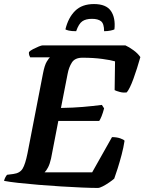

<svg xmlns="http://www.w3.org/2000/svg" viewBox="-30 -928 713 948"><path d="M453 0Q423 0 375 -2Q327 -4 271 -7.5Q215 -11 160 -15.5Q105 -20 60 -25Q15 -30 -10 -35Q-8 -44 -3.5 -52.5Q1 -61 5 -65L36 -69Q68 -73 81.5 -95Q95 -117 106 -172L182 -564Q190 -606 201 -624Q212 -642 217 -645H119Q117 -649 114.5 -655Q112 -661 113 -671Q119 -678 133.5 -685.5Q148 -693 161.5 -698.5Q175 -704 181 -704H589Q607 -696 629 -680Q651 -664 663 -646Q647 -589 629 -539.5Q611 -490 596 -472Q580 -469 561.5 -474Q543 -479 536 -483L538 -625Q519 -631 475.5 -637Q432 -643 377 -643Q340 -643 325 -619.5Q310 -596 304 -564L271 -395Q332 -396 378.5 -400Q425 -404 473 -410L484 -393Q478 -370 471.5 -354Q465 -338 460 -331H258L222 -145Q216 -118 207 -101Q198 -84 190 -77H425L523 -251Q546 -251 563.5 -245Q581 -239 585 -233Q580 -200 570.5 -164Q561 -128 551 -96.5Q541 -65 534 -46Q525 -38 509 -27Q493 -16 477.5 -8Q462 0 453 0ZM346 -774Q323 -774 310 -777Q297 -780 293 -783Q307 -841 341 -874.5Q375 -908 434 -908Q494 -908 517.5 -874Q541 -840 535 -783Q530 -780 515.5 -777Q501 -774 484 -774Q484 -811 469 -823Q454 -835 424 -835Q394 -835 376.5 -823Q359 -811 346 -774Z"/></svg>

Font: Texturina
Style: Bold Italic
Weight: 700
Italic angle: -11°
Designer: Guillermo Torres Carreño
Foundry: Omnibus-Type
Version: Version 1.002; ttfautohint (v1.8.3)